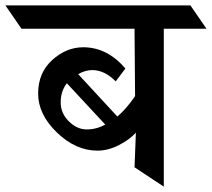

<svg xmlns="http://www.w3.org/2000/svg" viewBox="-100 -695 789 715"><path d="M510 -588V0L401 -72L406 -201Q384 -176 343.5 -155Q303 -134 263 -134Q182 -134 112 -201.5Q42 -269 42 -346.5Q42 -424 94.5 -471.5Q147 -519 210 -519Q299 -519 367 -440L331 -392Q289 -434 244 -434Q218 -434 191 -419L337 -261Q371 -290 403 -337L401 -588H-20L-80 -675H609L669 -588ZM292 -231 149 -385Q126 -355 126 -314Q126 -273 156.5 -243Q187 -213 223 -213Q259 -213 292 -231Z"/></svg>

Font: Halant SemiBold
Style: Regular
Weight: 600
Designer: Hitesh Malaviya (Devanagari), Satya Rajpurohit (Latin)
Foundry: Indian Type Foundry
Version: Version 1.101;PS 1.0;hotconv 1.0.78;makeotf.lib2.5.61930; tt